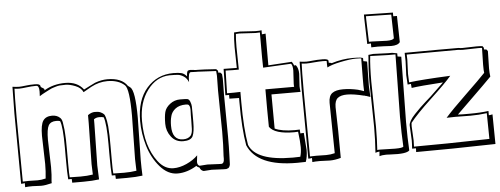

<svg xmlns="http://www.w3.org/2000/svg" viewBox="-50 -864 2687 1031"><g transform="rotate(-5 1293.5 -348.5)"><path d="M27 14 24 -366Q24 -419 26 -509Q50 -506 62 -506Q74 -506 96.5 -509Q119 -512 147 -512Q175 -512 176 -500Q176 -494 185.5 -489.5Q195 -485 196 -480V-475Q245 -505 310 -505Q375 -505 408 -461Q412 -463 436.5 -475.5Q461 -488 470 -492Q505 -505 537 -505Q614 -505 644 -460L656 -451Q682 -431 682 -283L678 -55Q678 -15 680 27Q644 32 596 32H536Q535 25 535 12H516Q513 -19 513 -109V-159Q513 -268 500 -303Q492 -306 475.5 -306Q459 -306 447 -297V-273L443 -48Q443 -30 446 27Q410 32 362 32H301Q300 25 300 12H281Q278 -19 278 -109V-159Q278 -272 265 -303Q258 -306 244 -306Q214 -306 202.5 -286Q191 -266 191 -209Q191 -209 195 -61Q195 -18 191 14V25Q156 34 133 34L87 32Q62 32 47 34V12Q39 14 27 14ZM168 -446 169 -472Q169 -503 154 -503Q127 -503 101 -499.5Q75 -496 61 -496Q47 -496 36 -498Q34 -463 34 -346L37 3Q49 2 69 2L117 3Q138 3 161 -3V-7Q165 -40 165 -81L161 -233Q161 -293 176 -314.5Q191 -336 224 -336Q250 -336 266 -321Q276 -313 279 -294Q286 -251 286 -230Q288 -213 288 -147V-73Q288 -12 290 2L348 3Q384 3 415 -2Q413 -36 413 -58L417 -278V-322Q436 -336 455.5 -336Q475 -336 485.5 -331Q496 -326 502 -320.5Q508 -315 511.5 -301Q515 -287 516 -281Q521 -251 521 -230Q523 -213 523 -147V-73Q523 -12 525 2L583 3Q619 3 650 -2Q648 -40 648 -65L652 -298Q652 -443 629 -464Q595 -495 536 -495Q491 -495 448 -472Q436 -465 404 -447Q394 -471 363.5 -483Q333 -495 311.5 -495Q290 -495 279.5 -494Q269 -493 258 -489.5Q247 -486 240.5 -484Q234 -482 221.5 -475.5Q209 -469 205 -467Q183 -456 168 -446Z M1133 -499 1134 -488H1144L1153 -479Q1155 -463 1155 -454V-444Q1154 -417 1154 -366L1156 -141Q1156 -82 1154.5 -44Q1153 -6 1153 1Q1153 8 1152.5 9.5Q1152 11 1151 14.5Q1150 18 1149 19.5Q1148 21 1146.5 23.5Q1145 26 1143 27Q1141 28 1132 31H1118L1053 28L1010 31Q994 27 989 11Q976 6 973 0Q921 32 869 32Q817 32 775 -16.5Q733 -65 713 -132Q693 -199 693 -266Q693 -379 749.5 -443Q806 -507 893 -507Q921 -507 936.5 -503Q952 -499 965 -483Q965 -493 966 -497Q967 -501 967.5 -504.5Q968 -508 969 -509Q970 -510 971 -512Q972 -514 974 -514Q980 -516 985 -516L1016 -513H1025Q1051 -513 1124 -508ZM1127 -171 1124 -393Q1124 -440 1125 -464V-474Q1125 -482 1123 -498Q1095 -500 1025 -503H1014L987 -504Q973 -504 973 -456V-451Q964 -473 947.5 -483.5Q931 -494 916.5 -495.5Q902 -497 871 -497Q800 -495 751.5 -430Q703 -365 703 -266Q703 -128 767 -44Q802 2 850 2Q884 2 920.5 -14.5Q957 -31 982 -56L978 -21Q978 -4 990 1L1033 -2L1098 1H1110Q1123 -2 1123 -26V-40Q1127 -99 1127 -171ZM977 -278V-236Q977 -183 966.5 -160.5Q956 -138 915 -138Q874 -138 850 -169Q826 -200 826 -239.5Q826 -279 832 -302.5Q838 -326 862 -344.5Q886 -363 916 -363Q946 -363 955.5 -361.5Q965 -360 970.5 -346Q976 -332 976.5 -320Q977 -308 977 -278ZM967 -273 968 -302Q968 -329 955 -332Q951 -333 945 -333Q910 -333 889 -317Q868 -301 862 -277V-276Q856 -256 856 -226Q856 -148 915 -148Q942 -148 956 -164Q965 -176 966 -199.5Q967 -223 967 -247Z M1543 -491 1552 -492Q1566 -475 1566 -445L1562 -378Q1562 -366 1565 -347H1408Q1408 -222 1409 -163Q1446 -145 1516 -145Q1535 -145 1543 -146L1544 -129V-125Q1556 -125 1563 -126L1570 -34Q1570 3 1560 30Q1547 31 1513 31Q1299 31 1249 -87Q1233 -177 1233 -319V-343L1181 -344V-364H1161L1164 -506Q1191 -505 1235 -505L1233 -617Q1233 -663 1237 -696Q1259 -698 1270 -698L1352 -693Q1377 -693 1385 -695V-673Q1391 -673 1405 -675V-504Q1431 -505 1532 -512Q1540 -500 1543 -491ZM1376 -494 1375 -550V-684Q1368 -683 1352 -683L1265 -688Q1253 -688 1246 -687Q1243 -658 1243 -618L1245 -495H1211Q1187 -495 1174 -496L1171 -374H1209Q1232 -374 1243 -375V-319Q1243 -178 1259 -88Q1295 1 1493 1Q1520 1 1533 0Q1540 -22 1540 -51.5Q1540 -81 1533 -135Q1526 -134 1512 -134Q1407 -134 1379 -175Q1378 -206 1378 -271V-377H1533Q1532 -380 1532 -393L1536 -464Q1536 -492 1527 -502Q1402 -495 1376 -494Z M1575 14 1572 -366Q1572 -419 1574 -509Q1598 -506 1610 -506Q1622 -506 1644.5 -508.5Q1667 -511 1698 -511Q1729 -511 1729 -499V-490Q1742 -488 1745 -486Q1802 -504 1858.5 -504Q1915 -504 1915 -497V-482Q1935 -479 1935 -477L1933 -348Q1933 -332 1936 -287L1913 -295L1914 -294L1902 -298L1903 -297Q1847 -311 1812.5 -311Q1778 -311 1761.5 -297.5Q1745 -284 1745 -249Q1749 -126 1749 13V25Q1717 34 1690 34L1636 32Q1610 32 1595 34V12Q1587 14 1575 14ZM1720 -465 1719 -480V-499Q1719 -501 1698 -501Q1677 -501 1650 -498.5Q1623 -496 1609 -496Q1595 -496 1584 -498Q1582 -463 1582 -346L1585 3Q1597 2 1618 2L1672 3Q1696 3 1719 -3V-7L1715 -275Q1715 -312 1734.5 -326.5Q1754 -341 1793.5 -341Q1833 -341 1875 -331Q1878 -329 1885 -328Q1886 -327 1905 -321Q1904 -332 1904 -353V-390L1905 -497Q1905 -499 1875.5 -499Q1846 -499 1794.5 -488.5Q1743 -478 1720 -465Z M1944 -572 1940 -710V-731L2096 -728V-708H2116L2119 -567Q2108 -550 2071 -550Q2062 -550 2033 -552L1999 -553Q1979 -553 1964 -552V-573ZM2120 -488 2115 -137Q2115 -48 2119 17Q2102 35 2018 30L1994 29Q1972 29 1957 34Q1957 27 1959 9Q1944 11 1937 14Q1942 -53 1942 -124L1938 -366Q1938 -436 1945 -513L1971 -516L2050 -513H2073L2100 -508V-491ZM2089 -590 2086 -718 1950 -721V-705L1954 -583H1971L2050 -580Q2083 -580 2089 -590ZM2085 -167 2090 -500V-503H2050L1958 -506H1954V-505Q1948 -452 1948 -368L1952 -123Q1952 -55 1948 0Q1950 -1 1964 -1L2043 1Q2084 1 2089 -6Q2085 -77 2085 -167Z M2586 -477 2584 -385Q2584 -361 2587 -340Q2551 -303 2481.5 -235.5Q2412 -168 2396 -152Q2405 -151 2422 -151H2460Q2518 -151 2561 -157V-134Q2569 -134 2581 -137L2583 23Q2335 29 2155 29L2156 9H2135Q2137 -17 2137 -35L2133 -116Q2133 -139 2167 -175Q2201 -211 2227.5 -234Q2254 -257 2259 -262L2331 -331Q2206 -323 2161 -316Q2159 -330 2159 -338L2141 -336Q2138 -384 2138 -387L2141 -462L2140 -507L2317 -508H2431Q2441 -506 2451 -506L2527 -508Q2557 -508 2560 -506L2566 -497V-488Q2572 -488 2580 -486ZM2554 -406 2556 -497Q2554 -498 2536 -498L2453 -496Q2442 -496 2428 -498L2150 -497L2151 -470L2148 -393Q2148 -385 2150 -347Q2218 -356 2373 -363Q2342 -326 2260 -249.5Q2178 -173 2144 -129Q2143 -122 2143 -111L2147 -34L2146 -1Q2307 -1 2553 -7Q2553 -31 2552 -78Q2551 -125 2551 -146Q2508 -140 2463 -140L2382 -141Q2349 -141 2334 -140Q2370 -181 2447.5 -255.5Q2525 -330 2556 -363Q2554 -373 2554 -406Z"/></g></svg>

Font: Londrina Shadow
Style: Regular
Weight: 400
Designer: Marcelo Magalhaes
Foundry: Marcelo Magalhaes
Version: Version 1.001 2011